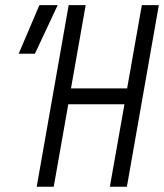

<svg xmlns="http://www.w3.org/2000/svg" viewBox="-20 -713 626 733"><path d="M399.4 0H464.4L586.4 -693.4H521.5L465.3 -375.5H251L307.1 -693.4H242.2L120.1 0H185.1L240.7 -314.9H455.1ZM51.3 -507.8H113.3L200.2 -693.4H130.4Z"/></svg>

Font: Cascadia Mono PL Light
Style: Italic
Weight: 300
Italic angle: -10°
Monospace: yes
Designer: Aaron Bell
Foundry: Saja Typeworks
Version: Version 2404.023